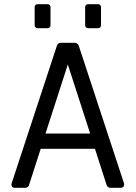

<svg xmlns="http://www.w3.org/2000/svg" viewBox="-20 -900 650 920"><path d="M36 -22 253 -682Q255 -688 260.5 -691.5Q266 -695 272 -695H338Q344 -695 349.5 -691.5Q355 -688 357 -682L574 -22Q575 -20 575 -15Q575 -9 570.5 -4.5Q566 0 559 0H510Q504 0 498.5 -3.5Q493 -7 491 -13L435 -187H175L119 -13Q118 -7 112 -3.5Q106 0 100 0H51Q42 0 37.5 -6.5Q33 -13 36 -22ZM412 -260 305 -591 198 -260ZM146 -779V-866Q146 -872 150 -876Q154 -880 160 -880H208Q214 -880 218 -876Q222 -872 222 -866V-779Q222 -773 218 -769Q214 -765 208 -765H160Q154 -765 150 -769Q146 -773 146 -779ZM388 -779V-866Q388 -872 392 -876Q396 -880 402 -880H450Q456 -880 460 -876Q464 -872 464 -866V-779Q464 -773 460 -769Q456 -765 450 -765H402Q396 -765 392 -769Q388 -773 388 -779Z"/></svg>

Font: Miriam Libre
Style: Regular
Weight: 400
Designer: Michal Sahar
Foundry: Hagilda
Version: Version 1.001